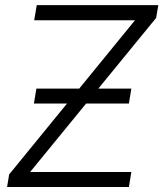

<svg xmlns="http://www.w3.org/2000/svg" viewBox="-20 -748 653 768"><path d="M8.3 0 16.6 -50.3 520 -667H116.7L127 -727.5H613.3L604.5 -676.3L100.6 -60.1H505.4L495.6 0ZM115.7 -334 125.5 -393.6H505.4L495.6 -334Z"/></svg>

Font: Inter 28pt Light
Style: Italic
Weight: 300
Italic angle: -9.3988°
Designer: Rasmus Andersson
Foundry: rsms
Version: Version 4.001;git-66647c0bb